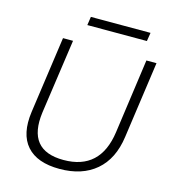

<svg xmlns="http://www.w3.org/2000/svg" viewBox="-119 -903 907 1011"><g transform="rotate(15 335.0 -398.0)"><path d="M588.9 -242.2Q571.8 -119.1 496.3 -54.7Q420.9 9.8 297.9 9.8Q175.3 9.8 118.7 -54.7Q62 -119.1 79.1 -242.2L138.2 -660.2H192.9L134.8 -253.9Q106.4 -41 306.2 -41Q506.3 -41 536.1 -253.9L592.8 -660.2H647.9ZM244.1 -759.8 251 -806.2H576.2L568.8 -759.8Z"/></g></svg>

Font: Human Sans Light
Style: Italic
Weight: 300
Italic angle: -8°
Designer: Tim Radville
Foundry: Continuum
Version: Version 1.000;FEAKit 1.0